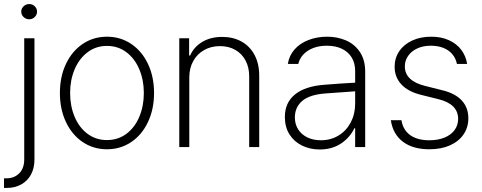

<svg xmlns="http://www.w3.org/2000/svg" viewBox="-41 -717 2352 936"><path d="M127 -530.3V60.5Q127 102.5 110.1 133.8Q93.3 165 62.5 182.1Q31.7 199.2 -8.8 199.2H-21.5V152.3H-9.8Q28.8 152.3 53 127.7Q77.1 103 77.1 60.5V-530.3ZM62.5 -660.2Q62.5 -675.3 74 -686.3Q85.4 -697.3 101.6 -697.3Q117.2 -697.3 128.4 -686.3Q139.6 -675.3 139.6 -660.2Q139.6 -645 128.4 -634Q117.2 -623 101.6 -623Q85.4 -623 74 -634Q62.5 -645 62.5 -660.2Z M251 -263.7Q251 -342.8 280.5 -405.3Q310.1 -467.8 362.3 -502.9Q414.6 -538.1 480.5 -538.1Q546.4 -538.1 598.6 -502.9Q650.9 -467.8 680.4 -405.3Q710 -342.8 710 -263.7Q710 -184.6 680.4 -122.1Q650.9 -59.6 598.6 -24.4Q546.4 10.7 480.5 10.7Q414.6 10.7 362.3 -24.4Q310.1 -59.6 280.5 -122.1Q251 -184.6 251 -263.7ZM660.2 -263.7Q660.2 -327.1 637.9 -379.6Q615.7 -432.1 575 -462.6Q534.2 -493.2 480.5 -493.2Q426.8 -493.2 386 -462.4Q345.2 -431.6 323 -379.4Q300.8 -327.1 300.8 -263.7Q300.8 -199.7 323 -147.2Q345.2 -94.7 386 -64.5Q426.8 -34.2 480.5 -34.2Q534.2 -34.2 575 -64.5Q615.7 -94.7 637.9 -147.2Q660.2 -199.7 660.2 -263.7Z M881.8 0H833V-530.3H880.9V-446.3H885.7Q904.3 -488.3 945.1 -512.7Q985.8 -537.1 1042 -537.1Q1095.7 -537.1 1136.5 -514.4Q1177.2 -491.7 1200 -449Q1222.7 -406.2 1222.7 -347.7V0H1173.8V-344.7Q1173.8 -388.7 1156 -422.1Q1138.2 -455.6 1106 -473.9Q1073.7 -492.2 1031.2 -492.2Q988.3 -492.2 954.3 -473.1Q920.4 -454.1 901.1 -419.4Q881.8 -384.8 881.8 -339.8Z M1539.1 -303.7Q1575.2 -306.6 1618.2 -309.6Q1661.1 -312.5 1690.4 -314V-371.1Q1690.4 -408.7 1673.8 -436.3Q1657.2 -463.9 1626.2 -479Q1595.2 -494.1 1552.7 -494.1Q1498.5 -494.1 1460.9 -470.2Q1423.3 -446.3 1413.1 -405.3H1362.3Q1368.2 -445.3 1394.3 -475.3Q1420.4 -505.4 1462.2 -521.7Q1503.9 -538.1 1554.7 -538.1Q1602.5 -538.1 1644.5 -520.5Q1686.5 -502.9 1712.9 -464.4Q1739.3 -425.8 1739.3 -367.2V0H1690.4V-91.8H1686.5Q1665 -46.4 1621.3 -17.3Q1577.6 11.7 1517.6 11.7Q1470.7 11.7 1431.9 -7.1Q1393.1 -25.9 1370.4 -61.5Q1347.7 -97.2 1347.7 -146.5Q1347.7 -216.3 1396.7 -256.3Q1445.8 -296.4 1539.1 -303.7ZM1523.4 -33.2Q1571.8 -33.2 1609.9 -56.6Q1647.9 -80.1 1669.2 -120.8Q1690.4 -161.6 1690.4 -211.9V-272L1658.2 -269.5Q1578.6 -263.2 1548.8 -261.7Q1469.7 -256.3 1433.1 -225.6Q1396.5 -194.8 1396.5 -144.5Q1396.5 -110.8 1413.1 -85.4Q1429.7 -60.1 1458.5 -46.6Q1487.3 -33.2 1523.4 -33.2Z M2058.6 -494.1Q2022 -494.1 1993.4 -481Q1964.8 -467.8 1948.7 -444.8Q1932.6 -421.9 1932.6 -393.6Q1932.6 -322.3 2032.2 -297.9L2114.3 -277.3Q2177.7 -262.2 2210 -227.3Q2242.2 -192.4 2242.2 -140.6Q2242.2 -96.2 2219 -62Q2195.8 -27.8 2152.8 -8.5Q2109.9 10.7 2051.8 10.7Q1971.7 10.7 1923.1 -26.1Q1874.5 -63 1864.3 -130.9H1916Q1923.8 -83.5 1958.7 -58.3Q1993.7 -33.2 2051.8 -33.2Q2093.8 -33.2 2125.7 -46.1Q2157.7 -59.1 2175 -82.8Q2192.4 -106.4 2192.4 -137.7Q2192.4 -173.3 2168.5 -197.5Q2144.5 -221.7 2096.7 -233.4L2014.6 -253.9Q1950.2 -269 1916.5 -304.7Q1882.8 -340.3 1882.8 -391.6Q1882.8 -434.1 1905.5 -467.5Q1928.2 -501 1968.8 -519.5Q2009.3 -538.1 2061.5 -538.1Q2109.9 -538.1 2147.2 -521.2Q2184.6 -504.4 2207.3 -474.6Q2230 -444.8 2236.3 -405.3H2186.5Q2177.7 -447.3 2144.3 -470.7Q2110.8 -494.1 2058.6 -494.1Z"/></svg>

Font: Pretendard GOV ExtraLight
Style: Regular
Weight: 200
Designer: Base glyphs from Inter by Rasmus Andersson; Hangeul glyphs from Noto Sans CJK(Source Han Sans) by Jang Soo-young and Kan
Foundry: Kil Hyung-jin
Version: Version 1.309